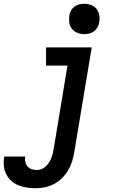

<svg xmlns="http://www.w3.org/2000/svg" viewBox="-85 -770 605 1013"><path d="M103 223Q79 223 56 219.5Q33 216 12 207.5Q-9 199 -25.5 184Q-42 169 -52 149Q-62 129 -64.5 106Q-67 83 -63 59V56H48V57Q46 71 49 85Q52 99 61 109Q70 119 83.5 123Q97 127 111 127Q123 127 135 122Q147 117 156.5 108Q166 99 173 88Q180 77 185 65Q190 53 193 41Q196 29 198 17L271 -424H158V-520H399L307 32Q303 57 295.5 81Q288 105 275 127.5Q262 150 243 169Q224 188 200.5 200.5Q177 213 152 218Q127 223 103 223ZM359 -590Q340 -590 323 -597Q306 -604 294.5 -618Q283 -632 280.5 -651Q278 -670 281 -689Q283 -703 290 -715Q297 -727 308.5 -735.5Q320 -744 333 -747Q346 -750 360 -750Q379 -750 396.5 -743Q414 -736 425 -722Q436 -708 439 -689Q442 -670 438 -651Q436 -637 429 -625Q422 -613 410.5 -604.5Q399 -596 386 -593Q373 -590 359 -590Z"/></svg>

Font: Iosevka Oblique
Style: Bold
Weight: 700
Italic angle: -9°
Monospace: yes
Designer: Belleve Invis
Foundry: Belleve Invis
Version: Version 32.5.0; ttfautohint (v1.8.4)